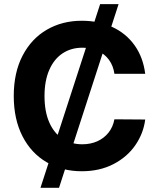

<svg xmlns="http://www.w3.org/2000/svg" viewBox="-20 -817 764 927"><path d="M463.4 -796.9H552.5L265 89.8H175.4ZM378.2 -586.7Q323.2 -586.7 281.9 -559.2Q240.6 -531.7 217.8 -479.3Q194.9 -426.9 194.9 -353.5Q194.9 -278.5 217.8 -226.3Q240.6 -174.2 281.9 -147.3Q323.2 -120.4 377.1 -120.4Q417.3 -120.4 449.8 -134.9Q482.2 -149.4 503.8 -176.5Q525.4 -203.5 532.4 -241L681.1 -239.9Q672.8 -173.5 633.6 -116.3Q594.4 -59.2 527.9 -24.7Q461.5 9.8 374.9 9.8Q280.2 9.8 205.5 -33.6Q130.9 -76.9 88.6 -159.1Q46.4 -241.4 46.4 -353.5Q46.4 -466.6 89.2 -548.7Q132 -630.7 206.4 -673.7Q280.8 -716.8 374.9 -716.8Q456.7 -716.8 522.5 -686.5Q588.3 -656.2 629.7 -598.4Q671.1 -540.6 681.1 -460.6H532.4Q527 -499.6 506.2 -528.1Q485.4 -556.5 452.2 -571.6Q419 -586.7 378.2 -586.7Z"/></svg>

Font: Pretendard JP Variable
Style: Regular
Weight: 400
Designer: Base glyphs from Inter by Rasmus Andersson; Hangul glyphs from Noto Sans CJK(Source Han Sans) by Jang Soo-young and Kang
Foundry: Kil Hyung-jin
Version: Version 1.307;Glyphs 3.2 (3192)